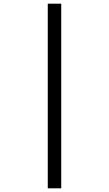

<svg xmlns="http://www.w3.org/2000/svg" viewBox="-20 -780 591 1041"><path d="M239 -760H312V241H239Z"/></svg>

Font: Noto Sans Hebrew Droid SemiBold
Style: Regular
Weight: 600
Designer: Monotype Design Team
Foundry: Monotype Imaging Inc.
Version: Version 1.100; ttfautohint (v1.8.4.7-5d5b)